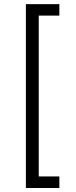

<svg xmlns="http://www.w3.org/2000/svg" viewBox="-20 -791 374 949"><path d="M107.9 138.2V-770.5H273.4V-713.9H171.4V81.1H273.4V138.2Z"/></svg>

Font: Inter 18pt Light
Style: Regular
Weight: 300
Designer: Rasmus Andersson
Foundry: rsms
Version: Version 4.001;git-66647c0bb